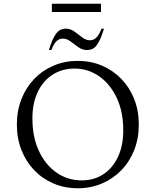

<svg xmlns="http://www.w3.org/2000/svg" viewBox="-20 -995 831 1025"><path d="M395 10Q325 10 265.5 -15.5Q206 -41 162.5 -86.5Q119 -132 94.5 -194Q70 -256 70 -330Q70 -404 94.5 -466Q119 -528 162.5 -573.5Q206 -619 265.5 -644.5Q325 -670 395 -670Q465 -670 524.5 -644.5Q584 -619 628 -573.5Q672 -528 696.5 -466Q721 -404 721 -330Q721 -256 696.5 -194Q672 -132 628 -86.5Q584 -41 524.5 -15.5Q465 10 395 10ZM416 -32Q482 -32 532 -65Q582 -98 610 -158Q638 -218 638 -299Q638 -399 603 -473Q568 -547 509 -588Q450 -629 378 -629Q312 -629 261 -596.5Q210 -564 181.5 -504Q153 -444 153 -363Q153 -263 188 -188.5Q223 -114 282.5 -73Q342 -32 416 -32ZM241 -728Q256 -776 270 -800.5Q284 -825 298.5 -833.5Q313 -842 331 -842Q356 -842 377.5 -826.5Q399 -811 419 -795.5Q439 -780 460 -780Q479 -780 493.5 -793.5Q508 -807 522 -842H535Q520 -793 506 -768.5Q492 -744 477.5 -736Q463 -728 445 -728Q420 -728 398.5 -743Q377 -758 357 -773.5Q337 -789 316 -789Q297 -789 282.5 -776Q268 -763 254 -728ZM257 -931V-975H519V-931Z"/></svg>

Font: Spectral SC Light
Style: Regular
Weight: 300
Designer: Jean-Baptiste Levee
Foundry: Production Type
Version: Version 2.001